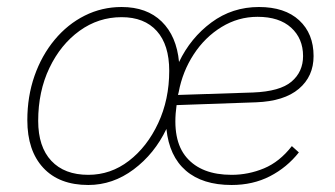

<svg xmlns="http://www.w3.org/2000/svg" viewBox="-20 -521 955 548"><path d="M327 -501Q399 -501 441.5 -459.5Q484 -418 491 -344Q524 -413 583.5 -457Q643 -501 719 -501Q793 -501 834 -463Q875 -425 875 -361Q875 -303 833 -267.5Q791 -232 711 -229L484 -221Q470 -121 512.5 -71.5Q555 -22 641 -22Q689 -22 733.5 -40.5Q778 -59 813 -104L833 -86Q799 -43 750.5 -18Q702 7 641 7Q558 7 510.5 -34Q463 -75 455 -153Q421 -82 361.5 -37.5Q302 7 232 7Q149 7 103.5 -42Q58 -91 58 -178Q58 -246 78.5 -304.5Q99 -363 136 -407.5Q173 -452 222 -476.5Q271 -501 327 -501ZM490 -258 488 -250 702 -257Q779 -260 812 -288Q845 -316 845 -361Q845 -411 811 -442Q777 -473 715 -473Q660 -473 612.5 -444Q565 -415 533 -366Q501 -317 490 -258ZM232 -22Q296 -22 348 -62Q400 -102 431.5 -169.5Q463 -237 463 -319Q463 -393 427.5 -432.5Q392 -472 327 -472Q261 -472 207 -433Q153 -394 121 -327Q89 -260 89 -176Q89 -102 126.5 -62Q164 -22 232 -22Z"/></svg>

Font: Livvic Thin
Style: Italic
Weight: 250
Italic angle: -10°
Designer: Jacques Le Bailly, Baron von Fonthausen
Version: Version 1.001; ttfautohint (v1.8.2)